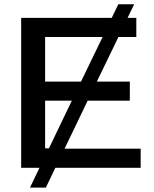

<svg xmlns="http://www.w3.org/2000/svg" viewBox="-20 -770 707 881"><path d="M117.7 90.8 161.1 0H77.1V-688H492.7L522.9 -750.5H595.7L565.4 -688H605.5V-600.1H523.4L424.3 -395.5H575.7V-308.1H382.3L276.4 -87.9H625.5V0H233.9L190.4 90.8ZM187 -395.5H351.6L450.7 -600.1H187ZM187 -308.1V-89.4H204.6L309.6 -308.1Z"/></svg>

Font: Arimo Medium
Style: Regular
Weight: 500
Designer: Steve Matteson
Foundry: Monotype Imaging Inc.
Version: Version 1.33